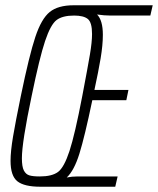

<svg xmlns="http://www.w3.org/2000/svg" viewBox="-20 -708 599 728"><path d="M20 -98Q20 -134 29.5 -190.5Q39 -247 59 -344Q91 -499 114 -568Q137 -637 168.5 -662.5Q200 -688 259 -688H559L550 -649H399Q376 -649 348 -653Q370 -631 370 -576Q370 -537 361.5 -486.5Q353 -436 338 -367H467L459 -328H330Q301 -189 281 -125Q261 -61 233 -35Q253 -39 274 -39H426L417 0H133Q72 0 46 -20.5Q20 -41 20 -98ZM292 -344Q313 -454 321 -501.5Q329 -549 329 -579Q329 -623 313 -636Q297 -649 261 -649Q217 -649 194.5 -632Q172 -615 151 -552.5Q130 -490 100 -344Q63 -168 63 -108Q63 -76 70.5 -61.5Q78 -47 91.5 -43Q105 -39 131 -39Q177 -39 200 -56Q223 -73 243.5 -135.5Q264 -198 292 -344Z"/></svg>

Font: Saira Ultra Condensed ExLight
Style: Italic
Weight: 200
Width: 1
Italic angle: -12°
Designer: Hector Gatti with collaboration of the Omnibus-Type team
Foundry: Omnibus-Type
Version: Version 1.001; ttfautohint (v1.8)